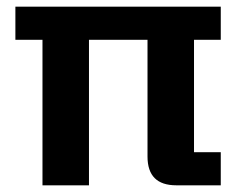

<svg xmlns="http://www.w3.org/2000/svg" viewBox="-20 -554 722 574"><path d="M507 0Q421 0 421 -86V-482H560V-99H640V0ZM107 0V-482H246V0ZM26 -435V-534H640V-435Z"/></svg>

Font: Mozilla Text ExtraLight
Style: Regular
Weight: 200
Designer: Studio DRAMA
Foundry: Studio DRAMA
Version: Version 1.000